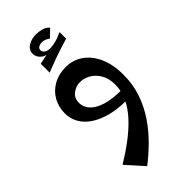

<svg xmlns="http://www.w3.org/2000/svg" viewBox="-318 -725 1157 1157"><g transform="rotate(-45 260.0 -147.0)"><path d="M179 371 80 260Q143 222 199 180Q255 138 298.5 91.5Q342 45 366.5 -6Q391 -57 391 -112Q391 -166 369.5 -202Q348 -238 316 -256Q284 -274 250 -274Q215 -274 186.5 -251.5Q158 -229 158 -189Q158 -153 184 -124.5Q210 -96 262.5 -79.5Q315 -63 393 -63L380 3Q275 3 202 -24Q129 -51 91 -98Q53 -145 53 -205Q53 -260 78 -304Q103 -348 149 -373.5Q195 -399 254 -399Q314 -399 362.5 -366Q411 -333 439.5 -270.5Q468 -208 468 -119Q468 -35 442.5 37Q417 109 375 170Q333 231 282 281Q231 331 179 371ZM284 -521 266 -527Q218 -527 194 -547.5Q170 -568 170 -596Q170 -629 199 -647Q228 -665 265 -665Q288 -665 312.5 -659Q337 -653 356 -633L308 -587Q297 -596 284.5 -601Q272 -606 257 -606Q242 -606 230 -599Q218 -592 218 -578Q218 -561 237.5 -550.5Q257 -540 296 -547Q322 -552 337 -557.5Q352 -563 377 -574V-523ZM162 -443V-519Q205 -528 239 -535Q273 -542 306 -548Q339 -554 377 -560V-518Q337 -506 306 -496Q275 -486 242 -474Q209 -462 162 -443Z"/></g></svg>

Font: Marhey Light
Style: Regular
Weight: 400
Version: Version 1.000